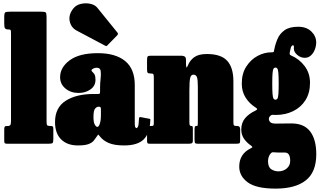

<svg xmlns="http://www.w3.org/2000/svg" viewBox="-20 -849 1888 1134"><path d="M30.5 -675H28.5Q15 -675 10 -681.5Q5 -688 5 -708V-748Q5 -771.5 11 -775.8Q17 -780 40.5 -780H223.5Q244.5 -780 249.8 -775.5Q255 -771 255 -749V-131Q255 -113.5 258.8 -109.2Q262.5 -105 275.5 -105H278.5Q288.5 -105 291.8 -102Q295 -99 295 -88V-27Q295 -8 290 -4Q285 0 265.5 0H25.5Q13.5 0 9.2 -2.5Q5 -5 5 -17V-83Q5 -96 7.8 -100.5Q10.5 -105 23.5 -105H29.5Q35 -105 40 -109.5Q45 -114 45 -135V-649Q45 -668 42.8 -671.5Q40.5 -675 30.5 -675Z M305 -128Q305 -213.5 368 -253.8Q431 -294 534 -294H558Q566.5 -294 568.8 -296Q571 -298 571 -307V-332Q571 -358 574.2 -385Q577.5 -412 574.5 -430.5Q571.5 -449 551.5 -449Q540 -449 530.2 -443.8Q520.5 -438.5 520.5 -434Q520.5 -428.5 526.2 -424Q532 -419.5 538 -409.8Q544 -400 544 -378Q544 -341.5 514.2 -320.8Q484.5 -300 444 -300Q398 -300 366.5 -326.2Q335 -352.5 335 -393Q335 -451 391.8 -493Q448.5 -535 558 -535Q663 -535 719.5 -488.2Q776 -441.5 776 -347V-116Q776 -101 780 -96.5Q784 -92 787 -92Q790 -92 794.8 -101Q799.5 -110 801 -148.5Q801.5 -160 812.5 -157L864.5 -147Q868.5 -146 868 -143.2Q867.5 -140.5 867.5 -135Q864.5 -60.5 828.2 -25.2Q792 10 713 10H712.5Q655.5 10 622 -4.5Q588.5 -19 569.5 -44Q563.5 -51.5 561.5 -53.5Q559.5 -55.5 553.5 -45.5Q544.5 -32 534.5 -19.2Q524.5 -6.5 503.5 1.8Q482.5 10 440 10Q377 10 341 -25.8Q305 -61.5 305 -128ZM532 -158Q532 -126.5 539.8 -113Q547.5 -99.5 555 -99.5Q563 -99.5 569.5 -118Q576 -136.5 576 -171V-205Q576 -218.5 567 -218.5H560.5Q552 -218.5 542 -207.8Q532 -197 532 -158ZM600.5 -579.5 432.5 -668.5Q399 -686.5 391.5 -724.8Q384 -763 414 -800Q430.5 -820 458.5 -826.2Q486.5 -832.5 513.8 -826.5Q541 -820.5 555 -803L672 -658.5Q681 -649.5 672.5 -640.5L615.5 -582.5Q611.5 -578 608.8 -577Q606 -576 600.5 -579.5Z M870.5 -415H868.5Q855.5 -415 852 -419.5Q848.5 -424 848.5 -440.5V-493.5Q848.5 -511 852.2 -515.5Q856 -520 871.5 -520H1050.5Q1062 -520 1070.2 -515.5Q1078.5 -511 1078.5 -495V-477Q1078.5 -458.5 1080.8 -452.2Q1083 -446 1089 -461Q1101 -492 1127 -511Q1153 -530 1201.5 -530Q1285.5 -530 1322 -489.8Q1358.5 -449.5 1358.5 -369V-126.5Q1358.5 -111.5 1362.2 -108.2Q1366 -105 1377.5 -105H1380.5Q1398.5 -105 1398.5 -86.5V-26Q1398.5 -7.5 1395.2 -3.8Q1392 0 1374.5 0H1149Q1135 0 1132 -4.5Q1129 -9 1129 -23V-82Q1129 -92.5 1130.5 -98.8Q1132 -105 1140 -105H1140.5Q1146.5 -105 1147.5 -108.2Q1148.5 -111.5 1148.5 -124.5V-338Q1148.5 -378.5 1143.2 -393.2Q1138 -408 1122 -408Q1108.5 -408 1103.5 -389.8Q1098.5 -371.5 1098.5 -313V-124.5Q1098.5 -105 1108 -105H1109Q1116 -105 1117.5 -102Q1119 -99 1119 -86.5V-18.5Q1119 -5.5 1112.5 -2.8Q1106 0 1094 0H864.5Q853 0 850.8 -4.2Q848.5 -8.5 848.5 -20.5V-84Q848.5 -97.5 852 -101.2Q855.5 -105 868.5 -105H873.5Q883.5 -105 886 -107.8Q888.5 -110.5 888.5 -126V-392Q888.5 -407.5 885.2 -411.2Q882 -415 870.5 -415Z M1408 -355Q1408 -415 1434.8 -456.2Q1461.5 -497.5 1501.5 -518.8Q1541.5 -540 1582 -540Q1584 -540 1585 -540Q1595 -540 1596.5 -542.2Q1598 -544.5 1599.5 -554.5Q1605.5 -587 1618.8 -618.5Q1632 -650 1660.8 -670.5Q1689.5 -691 1741.5 -691Q1790 -691 1818.8 -663.2Q1847.5 -635.5 1847.5 -598Q1847.5 -577.5 1839.5 -556.5Q1831.5 -535.5 1816.2 -521.5Q1801 -507.5 1780 -507.5Q1756 -507.5 1735.8 -524.5Q1715.5 -541.5 1715.5 -563Q1715.5 -565.5 1715.8 -568Q1716 -570.5 1716 -572.5Q1716 -581.5 1711 -581.5Q1701.5 -581.5 1697 -564.8Q1692.5 -548 1691.5 -540Q1690.5 -531 1691.5 -527.8Q1692.5 -524.5 1699 -521.5Q1748 -500.5 1779.5 -458.5Q1811 -416.5 1811 -360Q1811 -300 1784.2 -257.5Q1757.5 -215 1711.2 -192.5Q1665 -170 1607 -170Q1605 -170 1600.5 -170.2Q1596 -170.5 1591 -171Q1583.5 -171.5 1577 -165Q1573.5 -161.5 1570.8 -157.8Q1568 -154 1568 -147Q1568 -136.5 1576 -127.8Q1584 -119 1610 -119Q1629 -119 1652.8 -119.5Q1676.5 -120 1701 -120Q1776 -120 1812 -72.5Q1848 -25 1848 62Q1848 167.5 1786.2 216.2Q1724.5 265 1608 265Q1493.5 265 1443.2 228Q1393 191 1393 135Q1393 60.5 1460 27.5Q1470.5 22.5 1470.5 19.5Q1470.5 16.5 1462 10.5Q1436.5 -7 1420.8 -30.2Q1405 -53.5 1405 -84Q1405 -124 1427.5 -150.8Q1450 -177.5 1488.5 -195.5Q1498.5 -200.5 1498.8 -204.2Q1499 -208 1491 -213Q1453.5 -236.5 1430.8 -272.2Q1408 -308 1408 -355ZM1588 -355Q1588 -313 1589.8 -292.8Q1591.5 -272.5 1595.8 -266.2Q1600 -260 1607 -260Q1614 -260 1618.2 -266.2Q1622.5 -272.5 1624.2 -292.8Q1626 -313 1626 -355Q1626 -397 1624.2 -417.2Q1622.5 -437.5 1618.2 -443.8Q1614 -450 1607 -450Q1600 -450 1595.8 -443.8Q1591.5 -437.5 1589.8 -417.2Q1588 -397 1588 -355ZM1694 101Q1694 52 1663 52H1638Q1630 52 1622.2 51.8Q1614.5 51.5 1606 51Q1598 50.5 1592 50.2Q1586 50 1581 55Q1571.5 64.5 1567.2 77.5Q1563 90.5 1563 102Q1563 138 1582 150.5Q1601 163 1624 163Q1653.5 163 1673.8 145.8Q1694 128.5 1694 101Z"/></svg>

Font: Besley* Condensed Fatface
Style: Regular
Weight: 900
Width: 3
Designer: Owen Earl
Foundry: indestructible type*
Version: Version 3.000; ttfautohint (v1.8.3)